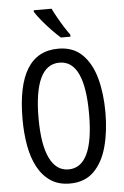

<svg xmlns="http://www.w3.org/2000/svg" viewBox="-62 -987 674 1041"><g transform="rotate(-5 275.0 -466.5)"><path d="M501 -358Q501 -255 478.5 -171.5Q456 -88 406.5 -39Q357 10 276 10Q214 10 171 -19Q128 -48 101 -98.5Q74 -149 62 -216Q50 -283 50 -359Q50 -724 276 -724Q357 -724 406.5 -675Q456 -626 478.5 -543.5Q501 -461 501 -358ZM137 -358Q137 -214 172.5 -140.5Q208 -67 275 -67Q412 -67 412 -358Q412 -648 276 -648Q206 -648 171.5 -574.5Q137 -501 137 -358ZM259 -943Q270 -920 285.5 -892.5Q301 -865 317.5 -839Q334 -813 348 -794V-783H296Q276 -800 249.5 -827.5Q223 -855 199 -884Q175 -913 162 -934V-943Z"/></g></svg>

Font: Noto Sans ExtraCondensed
Style: Regular
Weight: 400
Width: 2
Designer: Monotype Design Team
Foundry: Monotype Imaging Inc.
Version: Version 2.013; ttfautohint (v1.8.4.7-5d5b)